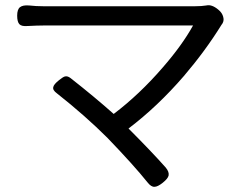

<svg xmlns="http://www.w3.org/2000/svg" viewBox="-20 -693 917 738"><path d="M547 8Q495 -57 394 -162Q308 -248 199 -334Q181 -347 185 -359Q187 -369 207 -385Q222 -397 229 -399Q239 -402 251 -393Q344 -320 417 -255Q516 -330 605 -433Q680 -519 722 -595H146Q124 -595 86 -593Q63 -591 54.5 -600Q46 -609 46 -633Q46 -657 57 -665.5Q68 -674 92 -672Q118 -669 146 -669H438H730Q755 -669 773 -672Q794 -677 819 -656Q834 -644 838 -628Q843 -611 831 -597Q769 -497 687 -401Q586 -284 474 -199Q561 -112 617 -49Q631 -32 628 -18Q625 -6 605.5 9.5Q586 25 574 25Q561 26 547 8Z"/></svg>

Font: GenSenRounded TW R
Style: Regular
Weight: 400
Version: Version 1.501;PS 1;hotconv 16.6.51;makeotf.lib2.5.65220